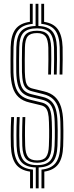

<svg xmlns="http://www.w3.org/2000/svg" viewBox="-20 -922 398 1036"><path d="M173 94.2V-18.5Q119.8 -20.2 95.8 -47Q71.8 -73.8 69.5 -134.2Q68.8 -165 68.6 -190.5Q68.5 -216 69.1 -240Q69.8 -264 71 -290.5H86.2Q85 -263.5 84.4 -239.4Q83.8 -215.2 84 -190.1Q84.2 -165 85 -134.8Q87 -78.5 108.9 -54.8Q130.8 -31 180.5 -31Q229.2 -31 250.9 -55Q272.5 -79 274.5 -135Q275.5 -160 275.8 -178.5Q276 -197 275.9 -216.4Q275.8 -235.8 275 -263.2Q274 -302.8 266.8 -327.5Q259.5 -352.2 244.8 -365.5Q230 -378.8 206 -384.2L146.8 -398.5Q117.5 -405.5 100.5 -421.6Q83.5 -437.8 76.1 -465.1Q68.8 -492.5 67.8 -532.5Q67 -563.2 67.5 -598.4Q68 -633.5 68.2 -667Q70 -727 93.8 -753.5Q117.5 -780 172 -781.8V-901.5H187.2V-781.8Q238.8 -780 261.8 -753.2Q284.8 -726.5 287 -666.2Q287.8 -640.8 287.5 -601.4Q287.2 -562 286 -519.8H270.8Q271.8 -562.2 272 -601.4Q272.2 -640.5 271.5 -665.8Q269.5 -721.8 248.5 -745.4Q227.5 -769 179.8 -769Q128.8 -769 106.9 -745.8Q85 -722.5 83.8 -666.2Q83.2 -633.2 82.9 -598.2Q82.5 -563.2 83.2 -533.2Q84.2 -493.8 90.9 -469.4Q97.5 -445 112 -432Q126.5 -419 150.5 -413.5L209.8 -399.2Q239.2 -392.5 256.5 -375.8Q273.8 -359 281.5 -331.4Q289.2 -303.8 290.2 -264Q291.2 -237.2 291.4 -218.1Q291.5 -199 291.1 -180.1Q290.8 -161.2 290 -134.2Q287.8 -74.2 264.2 -47.2Q240.8 -20.2 188.5 -18.5V94.2ZM142.2 94.2V4Q90 -3.2 65.6 -36.1Q41.2 -69 38.8 -133Q38 -162 37.9 -187.9Q37.8 -213.8 38.4 -238.8Q39 -263.8 40.5 -290.5H55.8Q54.5 -264.5 53.8 -240.4Q53 -216.2 53.2 -190.5Q53.5 -164.8 54.2 -133.5Q56.5 -71.5 80.6 -41.5Q104.8 -11.5 157.8 -6.8V94.2ZM203.8 94.2V-6.8Q255.5 -11.8 279.4 -41.8Q303.2 -71.8 305.2 -133.8Q306.2 -158.8 306.5 -177.6Q306.8 -196.5 306.6 -216.5Q306.5 -236.5 305.8 -264.5Q304.5 -307.2 295.4 -337.8Q286.2 -368.2 266.4 -387.2Q246.5 -406.2 213.2 -414.2L154.5 -429Q134.2 -433.8 122.2 -444.5Q110.2 -455.2 104.9 -476.5Q99.5 -497.8 98.5 -533.5Q97.8 -563.8 98.2 -598.2Q98.8 -632.8 99 -665.8Q100 -715.5 118.4 -735.9Q136.8 -756.2 179.8 -756.2Q219.8 -756.2 237.1 -735.6Q254.5 -715 256.2 -665.2Q257 -640.2 256.8 -601.2Q256.5 -562.2 255.2 -519.8H240Q241 -562.8 241.2 -601.2Q241.5 -639.8 240.8 -664.8Q239.5 -708.2 225.8 -725.9Q212 -743.5 179.8 -743.5Q144.2 -743.5 129.8 -726.1Q115.2 -708.8 114.5 -665.2Q114 -632.5 113.6 -598.2Q113.2 -564 114 -534Q114.8 -502 118.8 -483.5Q122.8 -465 132.1 -456Q141.5 -447 158.2 -443.5L216.8 -429.2Q254 -420.5 276.5 -399.4Q299 -378.2 309.4 -344.8Q319.8 -311.2 321 -265.2Q322 -236.8 322 -216.6Q322 -196.5 321.8 -177.2Q321.5 -158 320.8 -133Q318.5 -69 294.4 -36.2Q270.2 -3.5 219.2 4V94.2ZM180.5 -43.8Q138.8 -43.8 120.5 -64.6Q102.2 -85.5 100.2 -135.2Q99.5 -165.2 99.4 -190Q99.2 -214.8 99.9 -238.8Q100.5 -262.8 101.5 -290.5H116.5Q115.5 -262.2 115 -238.2Q114.5 -214.2 114.8 -189.9Q115 -165.5 115.8 -135.8Q117.2 -92.2 131.8 -74.4Q146.2 -56.5 180.5 -56.5Q213.8 -56.5 228.1 -74.6Q242.5 -92.8 243.8 -136.2Q244.8 -163 245.1 -181.2Q245.5 -199.5 245.2 -217.8Q245 -236 244.2 -262Q243.5 -294.2 239 -313.1Q234.5 -332 225 -341.5Q215.5 -351 198.8 -354.5L139 -369Q102.2 -377.5 80.2 -398Q58.2 -418.5 48.2 -451.8Q38.2 -485 37 -531.8Q36.2 -562.8 36.8 -598.4Q37.2 -634 37.5 -668Q39.2 -732 63.5 -764.5Q87.8 -797 141.2 -804.2V-901.5H156.5V-793.2Q102.5 -788.5 78.5 -759Q54.5 -729.5 53 -667.5Q52.5 -633.8 52.1 -598.2Q51.8 -562.8 52.5 -532Q53.8 -488.8 62.4 -458.5Q71 -428.2 90.5 -409.9Q110 -391.5 143 -383.8L202.5 -369.5Q222.8 -365 235 -353.6Q247.2 -342.2 253 -320.4Q258.8 -298.5 259.5 -262.8Q260.5 -236.5 260.6 -217.9Q260.8 -199.2 260.4 -180.8Q260 -162.2 259.2 -135.8Q257.5 -86 239.5 -64.9Q221.5 -43.8 180.5 -43.8ZM301.5 -519.8Q302.5 -561.5 302.8 -601.2Q303 -641 302.2 -667Q300.2 -729 277 -758.8Q253.8 -788.5 202.8 -793.2V-901.5H218V-804Q268.8 -796.5 292.1 -763.9Q315.5 -731.2 317.8 -667.5Q318.5 -640.5 318.2 -600.5Q318 -560.5 316.8 -519.8Z"/></svg>

Font: Big Shoulders Inline Display Thin Medium
Style: Regular
Weight: 500
Version: Version 2.002